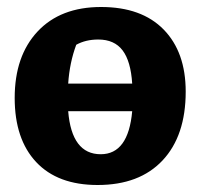

<svg xmlns="http://www.w3.org/2000/svg" viewBox="-20 -519 573 549"><path d="M259 10Q145 10 83.5 -55.5Q22 -121 22 -239Q22 -359 87.5 -429Q153 -499 269 -499Q385 -499 448 -434.5Q511 -370 511 -257Q511 -131 445 -60.5Q379 10 259 10ZM198 -391Q179 -340 175 -280H358Q354 -344 330.5 -375Q307 -406 261 -406Q225 -406 198 -391ZM268 -78Q347 -78 358 -201H175Q185 -78 268 -78Z"/></svg>

Font: Piazzolla
Style: Bold
Weight: 700
Designer: Juan Pablo del Peral
Foundry: Huerta Tipografica
Version: Version 1.330